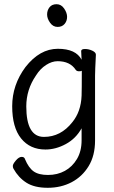

<svg xmlns="http://www.w3.org/2000/svg" viewBox="-20 -718 540 913"><path d="M44 84Q41 79 41 71Q41 62 55.5 45Q70 28 83 28Q96 28 99 39Q116 80 140 97Q164 114 208 114Q253 114 288.5 94.5Q324 75 346 38Q368 1 368 -51V-108Q341 -59 293 -33Q245 -7 196 -7Q123 -7 80.5 -59.5Q38 -112 38 -213Q38 -314 101 -399Q169 -486 255 -486Q341 -486 368 -434L366 -475Q366 -485 384 -485Q402 -485 419 -477Q436 -469 436 -458Q432 -381 432 -358V-50Q432 22 401.5 72Q371 122 320.5 148.5Q270 175 207 175Q144 175 106 151Q68 127 44 84ZM254 -590Q232 -590 218 -610Q204 -630 204 -649Q204 -669 215.5 -683.5Q227 -698 249 -698Q271 -698 285 -677.5Q299 -657 299 -638Q299 -618 287 -604Q275 -590 254 -590ZM189 -67Q269 -67 324 -137Q365 -187 368 -263Q369 -290 369 -382Q367 -379 356 -379Q345 -379 340 -386Q313 -427 254 -427Q227 -427 199 -409Q171 -391 151 -359Q105 -292 105 -212Q105 -67 189 -67Z"/></svg>

Font: Moon Stars Kai T HW
Style: Regular
Weight: 400
Designer: GuiWonder
Version: Version 1.101